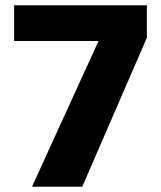

<svg xmlns="http://www.w3.org/2000/svg" viewBox="-20 -708 612 728"><path d="M101.3 0 353.6 -552.5H33.5V-688H536.8V-564.7L291.9 0Z"/></svg>

Font: Saira Thin
Style: Regular
Weight: 100
Designer: Hector Gatti with collaboration of the Omnibus-Type team
Foundry: Omnibus-Type
Version: Version 1.101